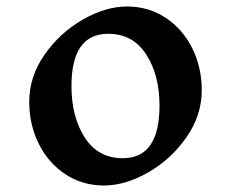

<svg xmlns="http://www.w3.org/2000/svg" viewBox="-20 -561 711 591"><path d="M601 -283Q601 -206 554 -138.5Q507 -71 436.5 -30.5Q366 10 300 10Q234 10 181.5 -24.5Q129 -59 99.5 -118Q70 -177 70 -248Q70 -325 117 -392.5Q164 -460 234.5 -500.5Q305 -541 371 -541Q437 -541 489.5 -506.5Q542 -472 571.5 -413Q601 -354 601 -283ZM200 -296Q200 -201 241 -137.5Q282 -74 358 -74Q471 -74 471 -236Q471 -330 430 -393.5Q389 -457 313 -457Q200 -457 200 -296Z"/></svg>

Font: Inknut
Style: Antiqua
Weight: 400
Designer: Claus Eggers Srensen
Foundry: Claus Eggers Srensen
Version: Version 1.000; ttfautohint (v1.2) -l 7 -r 28 -G 50 -x 13 -D 